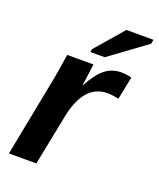

<svg xmlns="http://www.w3.org/2000/svg" viewBox="-137 -817 746 901"><g transform="rotate(20 236.0 -366.5)"><path d="M412 -417Q380 -424 356 -424Q238 -424 204 -251L154 0H17L96 -405Q101 -434 106 -465Q111 -496 116 -528H247L236 -444L232 -420H234Q270 -486 304.5 -512Q339 -538 384 -538Q408 -538 435 -531ZM213 -578 216 -593 337 -733H472L468 -712L285 -578Z"/></g></svg>

Font: Libra Sans Modern
Style: Bold Italic
Weight: 700
Italic angle: -12°
Foundry: Stefan Peev, Context Ltd
Version: Version 1.000